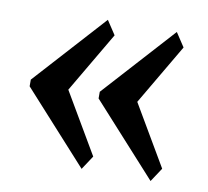

<svg xmlns="http://www.w3.org/2000/svg" viewBox="-65 -602 738 680"><g transform="rotate(10 304.0 -262.0)"><path d="M38 -250V-274L270 -530L303 -480L175 -262L303 -44L270 6ZM286 -250V-274L518 -530L551 -480L423 -262L551 -44L518 6Z"/></g></svg>

Font: Taviraj
Style: Bold
Weight: 700
Designer: Katatrad Team
Foundry: CadsonDemak
Version: Version 1.001